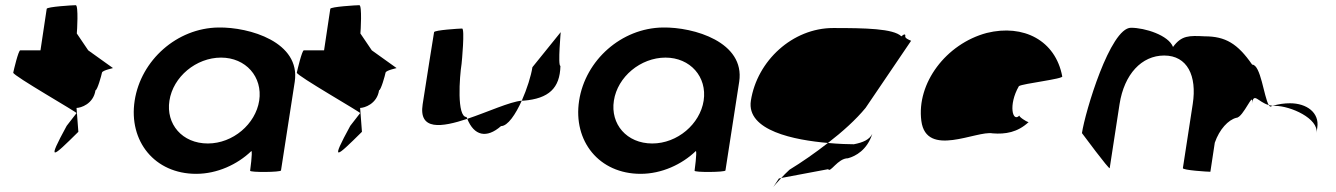

<svg xmlns="http://www.w3.org/2000/svg" viewBox="-20 -662 5151 740"><path d="M31 -382C29 -371 283 -226 275 -226L237 -177C159 -34 181 -54 282 -154L275 -246C291 -246 340 -261 348 -314C355 -314 371 -371 373 -382C375 -392 422 -400 415 -400L320 -468L276 -533C277 -540 283 -642 272 -642C261 -642 161 -636 160 -628L136 -468H58C51 -468 33 -392 31 -382Z M499 -274C475 -118 576 8 736 8C817 8 895 -28 949 -80C954 -76 944 -4 944 -4C943 3 1062 2 1063 -5L1116 -347C1139 -500 941 -558 822 -556C662 -554 523 -430 499 -274ZM633 -274C647 -366 736 -440 832 -440C927 -440 993 -366 979 -274C965 -184 878 -109 781 -109C682 -109 619 -184 633 -274Z M1124 -382C1122 -371 1376 -226 1368 -226L1330 -177C1252 -34 1274 -54 1375 -154L1368 -246C1384 -246 1433 -261 1441 -314C1448 -314 1464 -371 1466 -382C1468 -392 1515 -400 1508 -400L1413 -468L1369 -533C1370 -540 1376 -642 1365 -642C1354 -642 1254 -636 1253 -628L1229 -468H1151C1144 -468 1126 -392 1124 -382Z M1609 -260C1593 -158 1682 -171 1781 -204C1780 -206 1779 -209 1778 -211C1740 -211 1751 -366 1759 -416C1760 -424 1772 -552 1761 -552C1751 -552 1654 -546 1653 -538C1653 -538 1621 -340 1609 -260ZM1781 -204C1807 -139 1855 -127 1911 -176C1937 -176 1967 -221 1991 -274C1945 -270 1859 -230 1781 -204ZM1991 -274H1998C2095 -282 2138 -322 2140 -408C2129 -408 2142 -546 2141 -538L2032 -403C2027 -370 2011 -319 1991 -274Z M2212 -274C2188 -118 2289 8 2449 8C2530 8 2608 -28 2662 -80C2667 -76 2657 -4 2657 -4C2656 3 2775 2 2776 -5L2829 -347C2852 -500 2654 -558 2535 -556C2375 -554 2236 -430 2212 -274ZM2346 -274C2360 -366 2449 -440 2545 -440C2640 -440 2706 -366 2692 -274C2678 -184 2591 -109 2494 -109C2395 -109 2332 -184 2346 -274Z M2874 -274C2856 -158 3043 -122 3171 -111C3227 -154 3279 -201 3316 -246L3491 -504C3498 -504 3467 -512 3469 -522C3471 -533 3463 -530 3454 -522C3423 -552 3315 -554 3191 -554C3035 -554 2898 -428 2874 -274ZM2982 26C2950 76 2955 62 2991 24ZM2991 24 3172 -10C3180 6 3209 -52 3248 -52C3278 -60 3322 -84 3342 -146C3331 -124 3307 -113 3271 -106C3252 -106 3214 -107 3171 -111C3121 -72 3069 -36 3023 -8C3010 4 2999 15 2991 24Z M3531 -196C3550 -52 3744 -160 3806 -148C3855 -144 3902 -152 3944 -191C3936 -193 3906 -212 3909 -217C3883 -188 3865 -257 3907 -330C3921 -340 4082 -358 4074 -368C4048 -506 3925 -570 3783 -535C3626 -493 3512 -341 3531 -196ZM3909 -217C3909 -217 3909 -218 3909 -218C3909 -218 3909 -217 3909 -217ZM3945 -192 3944 -191C3946 -191 3946 -191 3945 -190Z M4150 -149C4150 -149 4256 -6 4257 -14L4295 -261C4313 -376 4380 -448 4467 -448C4556 -448 4594 -370 4577 -261L4539 -14C4538 -6 4634 0 4645 0L4662 -112C4680 -164 4714 -200 4745 -208C4772 -208 4814 -320 4805 -261C4812 -309 4828 -269 4870 -257C4851 -290 4839 -413 4806 -413C4750 -494 4703 -522 4623 -522C4563 -525 4534 -526 4501 -481C4484 -526 4393 -555 4339 -555C4259 -555 4162 -230 4150 -149ZM4870 -257C4872 -254 4874 -252 4876 -251L4885 -254ZM4885 -254H4894C4954 -254 5063 -205 5054 -149L5057 -170C5066 -228 5016 -264 4952 -264C4931 -264 4907 -261 4885 -254Z"/></svg>

Font: Ampere
Style: SCIta
Weight: 400
Version: Version 1